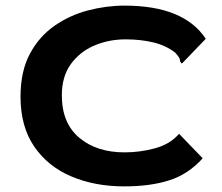

<svg xmlns="http://www.w3.org/2000/svg" viewBox="-20 -652 790 683"><path d="M422 11Q317 11 233.5 -24.5Q150 -60 101.5 -131Q53 -202 53 -308Q53 -398 86 -460Q119 -522 173.5 -560Q228 -598 293 -615Q358 -632 423 -632Q634 -632 712 -514L634 -433L627 -426L621 -432Q621 -440 617.5 -446.5Q614 -453 603 -465Q569 -491 524 -501.5Q479 -512 427 -512Q367 -512 315.5 -490Q264 -468 232 -424Q200 -380 200 -313Q200 -214 262 -162Q324 -110 423 -110Q478 -110 531.5 -124.5Q585 -139 617 -176L701 -89Q651 -33 583.5 -11Q516 11 422 11Z"/></svg>

Font: Inconsolata ExtraExpanded Black
Style: Regular
Weight: 900
Width: 8
Monospace: yes
Designer: Raph Levien, Cyreal, Brenton Simpson
Foundry: Raph Levien, Cyreal, Google
Version: Version 3.001; ttfautohint (v1.8.2.53-6de2)